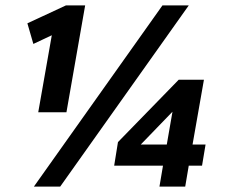

<svg xmlns="http://www.w3.org/2000/svg" viewBox="-20 -688 831 708"><path d="M105 0 579 -668H676L202 0ZM121 -274 171 -558 103 -526 81 -602 223 -668H294L225 -274ZM568 0 581 -77H401L415 -164L639 -394H732L690 -155H738L725 -77H676L663 0ZM499 -155H595L616 -276Z"/></svg>

Font: Gantari
Style: Bold Italic
Weight: 700
Italic angle: -10°
Designer: Anugrah Pasau
Foundry: Lafontype
Version: Version 1.000; ttfautohint (v1.8.4.7-5d5b)